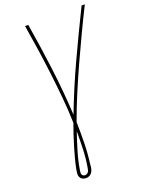

<svg xmlns="http://www.w3.org/2000/svg" viewBox="-174 -817 850 1123"><g transform="rotate(-20 250.5 -256.0)"><path d="M161 223Q149 223 139.5 218Q130 213 125 204Q120 195 120.5 183.5Q121 172 123 161Q129 128 138 94Q147 60 157 26.5Q167 -7 178 -40Q189 -73 201 -106Q199 -186 191.5 -265Q184 -344 174.5 -422.5Q165 -501 153.5 -579Q142 -657 129 -735H149Q173 -591 191.5 -445Q210 -299 218 -151Q275 -300 342.5 -445.5Q410 -591 481 -735H501Q462 -657 425 -579Q388 -501 352 -422Q316 -343 282.5 -263.5Q249 -184 220 -104Q222 -39 220.5 27Q219 93 210 160Q210 163 210 166.5Q210 170 209 173Q208 182 204.5 191.5Q201 201 194.5 208.5Q188 216 179 219.5Q170 223 161 223ZM161 205Q166 205 172 202Q178 199 181.5 194Q185 189 186.5 183.5Q188 178 189 172Q199 115 201 58.5Q203 2 203 -54Q184 1 167.5 56.5Q151 112 142 168Q141 174 140.5 180.5Q140 187 142 192.5Q144 198 149 201.5Q154 205 161 205Z"/></g></svg>

Font: Iosevka Thin Oblique
Style: Regular
Weight: 100
Italic angle: -9°
Monospace: yes
Designer: Belleve Invis
Foundry: Belleve Invis
Version: Version 32.5.0; ttfautohint (v1.8.4)